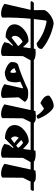

<svg xmlns="http://www.w3.org/2000/svg" viewBox="1257 -2339 1047 3671"><g transform="rotate(90 1780.5 -503.5)"><path d="M137 -831Q166 -896 244 -949Q322 -1002 396 -1006Q527 -984 659 -923Q791 -862 880 -783Q886 -693 772 -680Q601 -824 354 -872L337 -857L309 -627H525L537 -612Q530 -580 508 -565H303Q277 -288 281 -25Q254 8 168.5 -3Q83 -14 18 -64L133 -565H-15L-35 -584Q-17 -614 2 -627H139Z M811 -230 656 -87Q548 -87 479 -132.5Q410 -178 410 -253Q410 -353 510 -439Q610 -525 728 -525Q750 -528 842 -423L848 -428L867 -565H365L345 -584Q363 -614 382 -627H876L880 -658Q1040 -674 1093 -627H1258L1270 -612Q1263 -580 1241 -565H1098L1018 -419L1014 -25Q987 8 901.5 -3Q816 -14 751 -64L771 -150L820 -216ZM665 -201Q743 -260 819 -322L823 -336Q774 -389 744 -412Q692 -387 661 -346.5Q630 -306 630 -262.5Q630 -219 665 -201Z M2067 -627 2079 -612Q2072 -580 2050 -565H1099L1079 -584Q1097 -614 1116 -627ZM1634 -414 1623 -421Q1585 -403 1507 -369Q1536 -255 1498 -145Q1485 -112 1430.5 -91Q1376 -70 1325 -72Q1191 -104 1134 -181Q1126 -230 1138 -268Q1150 -306 1179 -324Q1269 -349 1412 -406.5Q1555 -464 1657 -514Q1764 -525 1817 -510Q1870 -495 1893 -453L1806 -337L1818 -25Q1791 8 1705.5 -3Q1620 -14 1555 -64ZM1319 -177 1331 -183Q1348 -235 1326 -292Q1277 -271 1247 -256Q1260 -228 1275 -210.5Q1290 -193 1319 -177Z M2447 -627 2459 -612Q2452 -580 2430 -565H2280L2207 -419L2203 -25Q2176 8 2090.5 -3Q2005 -14 1940 -64L2049 -565H1907L1887 -584Q1905 -614 1924 -627H2062L2069 -658Q2169 -670 2221 -663.5Q2273 -657 2296 -627ZM1968 -1007Q2029 -1007 2104.5 -910Q2180 -813 2217 -706Q2194 -679 2153 -681Q2103 -767 2023 -822L1916 -753Q1835 -789 1798.5 -835Q1762 -881 1777 -927Q1884 -1007 1968 -1007Z M2764 -239 2593 -75Q2481 -75 2408.5 -124Q2336 -173 2336 -259Q2336 -361 2437.5 -445.5Q2539 -530 2657 -530Q2700 -511 2740 -470Q2764 -447 2787 -424L2794 -428L2812 -565H2288L2268 -584Q2286 -614 2305 -627H2821L2825 -658Q2985 -674 3038 -627H3204L3216 -612Q3209 -580 3187 -565H3044L2964 -419L2959 -25Q2932 8 2846.5 -3Q2761 -14 2696 -64L2717 -150L2774 -226ZM2554 -268Q2554 -215 2595 -190L2682 -253Q2614 -302 2580 -339Q2554 -303 2554 -268ZM2766 -321 2769 -337Q2722 -392 2677 -422Q2652 -411 2623 -387Q2669 -337 2728 -289Q2749 -305 2766 -321Z M3584 -627 3596 -612Q3589 -580 3567 -565H3417L3344 -419L3340 -25Q3313 8 3227.5 -3Q3142 -14 3077 -64L3186 -565H3044L3024 -584Q3042 -614 3061 -627H3199L3206 -658Q3306 -670 3358 -663.5Q3410 -657 3433 -627Z"/></g></svg>

Font: Tillana ExtraBold
Style: Regular
Weight: 800
Designer: Lipi Raval (Devanagari, Latin), Jonny Pinhorn (Latin)
Foundry: Indian Type Foundry
Version: Version 2.003;PS 1.0;hotconv 1.0.79;makeotf.lib2.5.61930; tt